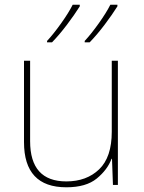

<svg xmlns="http://www.w3.org/2000/svg" viewBox="-20 -786 613 816"><path d="M481 -528H455V-226Q455 -118 401.5 -66.5Q348 -15 262 -15Q108 -15 108 -186V-528H82V-182Q82 10 262 10Q346 10 391.5 -27.5Q437 -65 454 -111H456L460 0H481ZM319 -766H289Q272 -732 239.5 -686.5Q207 -641 180 -612V-606H201Q233 -639 265 -681.5Q297 -724 319 -759ZM479 -766H449Q432 -732 399.5 -686.5Q367 -641 340 -612V-606H361Q393 -639 425 -681.5Q457 -724 479 -759Z"/></svg>

Font: Noto Sans UI Thin
Style: Regular
Weight: 250
Designer: Monotype Design Team
Foundry: Monotype Imaging Inc.
Version: Version 1.901